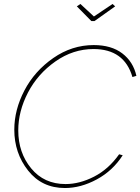

<svg xmlns="http://www.w3.org/2000/svg" viewBox="-20 -941 707 967"><path d="M367 -909 385 -921 453 -858 547 -921 560 -909 456 -835H440ZM52 -288Q52 -388 103 -485.5Q154 -583 248 -648.5Q342 -714 452 -714Q541 -714 596 -672Q651 -630 667 -559L647 -553Q606 -694 451 -694Q348 -694 259 -631.5Q170 -569 121 -475Q72 -381 72 -284Q72 -172 137 -93Q202 -14 310 -14Q381 -14 454 -51.5Q527 -89 580 -164L598 -159Q548 -81 467.5 -37.5Q387 6 307 6Q191 6 121.5 -82Q52 -170 52 -288Z"/></svg>

Font: Raleway-v4020 Thin
Style: Italic
Weight: 250
Italic angle: -12°
Designer: Matt McInerney, Pablo Impallari, Rodrigo Fuenzalida
Foundry: Matt McInerney, Pablo Impallari, Rodrigo Fuenzalida
Version: Version 4.020;PS 004.020;hotconv 1.0.88;makeotf.lib2.5.64775